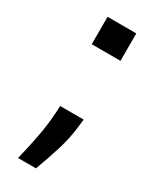

<svg xmlns="http://www.w3.org/2000/svg" viewBox="-183 -576 655 805"><g transform="rotate(30 144.5 -173.0)"><path d="M56.1 177.6 60 161.6Q73.9 103.3 84 49.7Q94.1 -3.9 98 -59.7L100.1 -99.4H213.8L209.5 -60.4Q202.8 -2.5 183.8 58.6Q164.8 119.7 142.8 177.6ZM224.4 -389.9H85.2V-522.7H224.4Z"/></g></svg>

Font: Riot Sans
Style: Bold
Weight: 600
Designer: Rasmus Andersson
Foundry: rsms
Version: Version 4.001